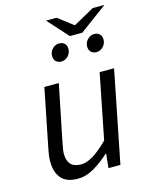

<svg xmlns="http://www.w3.org/2000/svg" viewBox="-122 -891 772 982"><g transform="rotate(-15 264.0 -400.0)"><path d="M167.6 12Q106.6 12 79.5 -20.8Q52.3 -53.6 52.3 -108.9Q52.3 -126.3 54.3 -141.2Q56.3 -156.2 60.3 -176L122.3 -486H198.8L138 -186.1Q134.6 -167.2 132.3 -154.6Q130 -142 130 -129.5Q130 -92.7 147.7 -73.6Q165.3 -54.5 202.9 -54.5Q230.9 -54.5 266.4 -75.7Q301.9 -96.9 346.7 -142.1L415 -486H491.4L394.8 0H331.6L339.3 -73.9H335.3Q297 -38.5 254.3 -13.3Q211.6 12 167.6 12ZM240.4 -588.8Q223.6 -588.8 212.4 -599.1Q201.2 -609.4 201.2 -628Q201.2 -649.8 216.3 -665.6Q231.5 -681.5 252.3 -681.5Q269.5 -681.5 280.5 -671.3Q291.6 -661.2 291.6 -641.7Q291.6 -620.8 276.4 -604.8Q261.3 -588.8 240.4 -588.8ZM426.3 -588.8Q409.5 -588.8 398.3 -599.1Q387.1 -609.4 387.1 -628Q387.1 -649.8 402.2 -665.6Q417.4 -681.5 438.2 -681.5Q455.3 -681.5 466.4 -671.3Q477.4 -661.2 477.4 -641.7Q477.4 -620.8 462.3 -604.8Q447.1 -588.8 426.3 -588.8ZM315.6 -703.5 218.1 -811.6H274.3L353.2 -751.1H356.8L465.5 -811.6H527.6L381.2 -703.5Z"/></g></svg>

Font: Source Sans 3 VF
Style: Italic
Weight: 200
Italic angle: -11°
Designer: Paul D. Hunt
Foundry: Adobe Systems Incorporated
Version: Version 3.042;hotconv 1.0.118;makeotfexe 2.5.65603